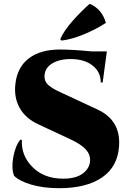

<svg xmlns="http://www.w3.org/2000/svg" viewBox="-20 -974 685 1008"><path d="M303 -761 296 -768Q315 -812 361.5 -864.5Q408 -917 451 -954Q515 -927 536 -854Q486 -821 421 -794Q356 -767 303 -761ZM303 -487 490 -400Q615 -343 605 -206Q598 -99 516 -42.5Q434 14 291 14Q208 14 145 -4.5Q82 -23 54 -51Q39 -89 49.5 -148Q60 -207 86 -240H95Q90 -158 150.5 -97Q211 -36 312 -36Q380 -36 416.5 -64.5Q453 -93 453 -134Q453 -166 428 -192Q403 -218 347 -244L184 -320Q115 -351 83.5 -407Q52 -463 61 -535Q71 -622 132 -668Q193 -714 294 -714Q360 -714 463 -704H541L519 -541H509Q509 -596 466 -630Q423 -664 350 -664Q310 -664 279.5 -653Q249 -642 232.5 -623.5Q216 -605 214 -580Q211 -548 234 -527.5Q257 -507 303 -487Z"/></svg>

Font: Cinzel Decorative Black
Style: Regular
Weight: 900
Designer: Natanael Gama
Version: Version 1.001;PS 001.001;hotconv 1.0.56;makeotf.lib2.0.21325